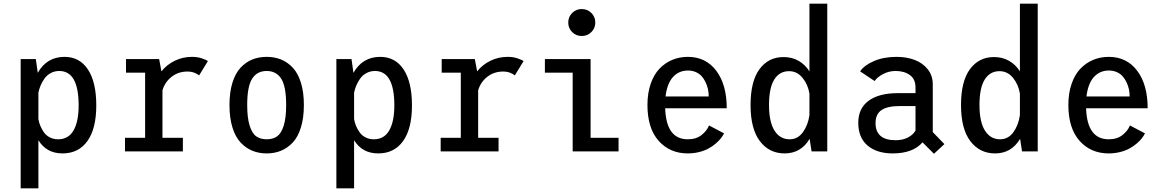

<svg xmlns="http://www.w3.org/2000/svg" viewBox="-20 -820 6310 1040"><path d="M92 -500H174L184.5 -425.5Q233.5 -512 329.5 -512Q411 -512 456.2 -443.8Q501.5 -375.5 501.5 -249Q501.5 -123 453.5 -56Q405.5 11 318.5 11Q232 11 188 -60.5V200H92ZM301 -435.5Q275.5 -435.5 254.5 -424Q233.5 -412.5 220.5 -393.8Q207.5 -375 199.8 -356.5Q192 -338 188 -318.5V-174.5Q191.5 -155.5 198.5 -138.2Q205.5 -121 217.5 -103.8Q229.5 -86.5 249.5 -76Q269.5 -65.5 295 -65.5Q351 -65.5 378.5 -113.8Q406 -162 406 -249Q406 -435.5 301 -435.5Z M860 -73.5H970.5V0H657V-73.5H766V-426.5H662.5V-500H842L854.5 -433.5Q883.5 -470 926.8 -491Q970 -512 1020 -512Q1049.5 -512 1073.2 -504Q1097 -496 1106 -489L1058.5 -411.5Q1051.5 -418.5 1034.2 -425.5Q1017 -432.5 995 -432.5Q946 -432.5 909.5 -404Q873 -375.5 860 -330.5Z M1502.2 -3.5Q1467 11 1424.5 11Q1382 11 1346.8 -3.5Q1311.5 -18 1283.2 -48Q1255 -78 1239 -129.8Q1223 -181.5 1223 -251Q1223 -320.5 1239 -372Q1255 -423.5 1283.2 -453.5Q1311.5 -483.5 1346.8 -497.8Q1382 -512 1424.5 -512Q1467 -512 1502.2 -497.8Q1537.5 -483.5 1565.8 -453.5Q1594 -423.5 1610 -372Q1626 -320.5 1626 -251Q1626 -181.5 1610 -129.8Q1594 -78 1565.8 -48Q1537.5 -18 1502.2 -3.5ZM1530 -251Q1530 -352 1503.2 -393.8Q1476.5 -435.5 1424.5 -435.5Q1372.5 -435.5 1345.8 -393.8Q1319 -352 1319 -251Q1319 -181.5 1332.2 -139.5Q1345.5 -97.5 1368 -81.5Q1390.5 -65.5 1424.5 -65.5Q1458.5 -65.5 1481 -81.5Q1503.5 -97.5 1516.8 -139.5Q1530 -181.5 1530 -251Z M1802 -500H1884L1894.5 -425.5Q1943.5 -512 2039.5 -512Q2121 -512 2166.2 -443.8Q2211.5 -375.5 2211.5 -249Q2211.5 -123 2163.5 -56Q2115.5 11 2028.5 11Q1942 11 1898 -60.5V200H1802ZM2011 -435.5Q1985.5 -435.5 1964.5 -424Q1943.5 -412.5 1930.5 -393.8Q1917.5 -375 1909.8 -356.5Q1902 -338 1898 -318.5V-174.5Q1901.5 -155.5 1908.5 -138.2Q1915.5 -121 1927.5 -103.8Q1939.5 -86.5 1959.5 -76Q1979.5 -65.5 2005 -65.5Q2061 -65.5 2088.5 -113.8Q2116 -162 2116 -249Q2116 -435.5 2011 -435.5Z M2570 -73.5H2680.5V0H2367V-73.5H2476V-426.5H2372.5V-500H2552L2564.5 -433.5Q2593.5 -470 2636.8 -491Q2680 -512 2730 -512Q2759.5 -512 2783.2 -504Q2807 -496 2816 -489L2768.5 -411.5Q2761.5 -418.5 2744.2 -425.5Q2727 -432.5 2705 -432.5Q2656 -432.5 2619.5 -404Q2583 -375.5 2570 -330.5Z M3131 -625Q3100.5 -625 3079.2 -646.2Q3058 -667.5 3058 -698Q3058 -728.5 3079.2 -749.8Q3100.5 -771 3131 -771Q3162 -771 3183.2 -749.8Q3204.5 -728.5 3204.5 -698Q3204.5 -667.5 3183.2 -646.2Q3162 -625 3131 -625ZM3179 -73.5H3330.5V0H3082V-426.5H2931.5V-500H3179Z M3902 -97.5Q3895.5 -84.5 3885 -71Q3874.5 -57.5 3857 -42.5Q3839.5 -27.5 3818.2 -15.8Q3797 -4 3767.5 3.5Q3738 11 3705.5 11Q3608.5 11 3547.8 -57Q3487 -125 3487 -251.5Q3487 -315.5 3504.5 -366Q3522 -416.5 3552.2 -448Q3582.5 -479.5 3621.8 -495.8Q3661 -512 3706 -512Q3803 -512 3859.8 -436.8Q3916.5 -361.5 3916.5 -233.5H3583Q3588.5 -65.5 3705.5 -65.5Q3751 -65.5 3780 -88.5Q3809 -111.5 3820.5 -140.5ZM3706.5 -438Q3657.5 -438 3625.5 -403Q3593.5 -368 3585 -297.5H3819Q3819 -317 3815 -336.2Q3811 -355.5 3802.2 -374Q3793.5 -392.5 3781 -406.8Q3768.5 -421 3749.2 -429.5Q3730 -438 3706.5 -438Z M4461 0H4376L4365.5 -68Q4318.5 11 4230 11Q4146.5 11 4096 -55.5Q4045.5 -122 4045.5 -251Q4045.5 -380 4094 -445.5Q4142.5 -511 4224 -511Q4270 -511 4305.8 -490.5Q4341.5 -470 4364.5 -433.5V-800H4461ZM4145.5 -251Q4145.5 -159.5 4175.2 -112.5Q4205 -65.5 4257 -65.5Q4301.5 -65.5 4329.2 -104Q4357 -142.5 4364.5 -196.5V-313Q4356.5 -362.5 4327 -398.5Q4297.5 -434.5 4254 -434.5Q4202 -434.5 4173.8 -389Q4145.5 -343.5 4145.5 -251Z M5039 13 4977 -49Q4925 11 4815.5 11Q4730 11 4679.5 -31.5Q4629 -74 4629 -155Q4629 -233 4685 -274.2Q4741 -315.5 4843.5 -315.5H4939V-346Q4939 -391 4908.8 -413.2Q4878.5 -435.5 4831 -435.5Q4795 -435.5 4763.5 -419Q4732 -402.5 4717.5 -381L4639 -433.5Q4660.5 -466 4713.5 -489Q4766.5 -512 4836.5 -512Q4890.5 -512 4934.2 -495.5Q4978 -479 5005.2 -444.8Q5032.5 -410.5 5032.5 -363V-104.5L5095.5 -39.5ZM4831.5 -60.5Q4869.5 -60.5 4897.2 -74.8Q4925 -89 4939 -112.5V-245.5H4852Q4787.5 -245.5 4755 -223.8Q4722.5 -202 4722.5 -153.5Q4722.5 -60.5 4831.5 -60.5Z M5601 0H5516L5505.5 -68Q5458.5 11 5370 11Q5286.5 11 5236 -55.5Q5185.5 -122 5185.5 -251Q5185.5 -380 5234 -445.5Q5282.5 -511 5364 -511Q5410 -511 5445.8 -490.5Q5481.5 -470 5504.5 -433.5V-800H5601ZM5285.5 -251Q5285.5 -159.5 5315.2 -112.5Q5345 -65.5 5397 -65.5Q5441.5 -65.5 5469.2 -104Q5497 -142.5 5504.5 -196.5V-313Q5496.5 -362.5 5467 -398.5Q5437.5 -434.5 5394 -434.5Q5342 -434.5 5313.8 -389Q5285.5 -343.5 5285.5 -251Z M6182 -97.5Q6175.5 -84.5 6165 -71Q6154.5 -57.5 6137 -42.5Q6119.5 -27.5 6098.2 -15.8Q6077 -4 6047.5 3.5Q6018 11 5985.5 11Q5888.5 11 5827.8 -57Q5767 -125 5767 -251.5Q5767 -315.5 5784.5 -366Q5802 -416.5 5832.2 -448Q5862.5 -479.5 5901.8 -495.8Q5941 -512 5986 -512Q6083 -512 6139.8 -436.8Q6196.5 -361.5 6196.5 -233.5H5863Q5868.5 -65.5 5985.5 -65.5Q6031 -65.5 6060 -88.5Q6089 -111.5 6100.5 -140.5ZM5986.5 -438Q5937.5 -438 5905.5 -403Q5873.5 -368 5865 -297.5H6099Q6099 -317 6095 -336.2Q6091 -355.5 6082.2 -374Q6073.5 -392.5 6061 -406.8Q6048.5 -421 6029.2 -429.5Q6010 -438 5986.5 -438Z"/></svg>

Font: League Mono Narrow
Style: Regular
Weight: 400
Width: 3
Designer: Tyler Finck
Foundry: The League of Moveable Type / Tyler Finck
Version: Version 2.210